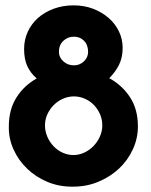

<svg xmlns="http://www.w3.org/2000/svg" viewBox="-20 -689 563 717"><path d="M13 -217Q13 -280 41.5 -325Q70 -370 117 -396Q93 -417 81.5 -443Q70 -469 70 -506Q70 -541 84 -571Q98 -601 122.5 -622.5Q147 -644 181 -656.5Q215 -669 255 -669Q294 -669 327 -656.5Q360 -644 385 -622.5Q410 -601 424 -572Q438 -543 438 -510Q438 -474 424.5 -447Q411 -420 388 -397Q436 -371 465.5 -326Q495 -281 495 -217Q495 -172 476 -131Q457 -90 424.5 -59.5Q392 -29 348 -10.5Q304 8 254 8Q203 9 159 -9Q115 -27 82 -58.5Q49 -90 30.5 -131Q12 -172 13 -217ZM256 -445Q278 -445 293.5 -460Q309 -475 309 -495Q309 -521 294 -536.5Q279 -552 256 -552Q233 -552 216.5 -536.5Q200 -521 200 -495Q200 -475 216.5 -460Q233 -445 256 -445ZM254 -110Q275 -110 294.5 -119Q314 -128 329 -143.5Q344 -159 353 -179Q362 -199 362 -221Q362 -243 353.5 -262.5Q345 -282 330.5 -297Q316 -312 296.5 -320.5Q277 -329 256 -329Q235 -329 215.5 -320.5Q196 -312 181 -297Q166 -282 157 -262.5Q148 -243 148 -221Q148 -199 156.5 -179Q165 -159 179.5 -143.5Q194 -128 213.5 -119Q233 -110 254 -110Z"/></svg>

Font: Stadtwerke
Style: Bold
Weight: 700
Designer: Santiago Orozco
Foundry: Typemade
Version: Version 1.003